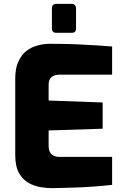

<svg xmlns="http://www.w3.org/2000/svg" viewBox="-20 -969 641 995"><path d="M248 6Q224 6 191.5 1Q159 -4 129 -20.5Q99 -37 79 -71.5Q59 -106 59 -165V-564Q59 -616 75.5 -651Q92 -686 117.5 -705.5Q143 -725 175 -733.5Q207 -742 237 -742Q317 -742 376 -739.5Q435 -737 480 -734Q525 -731 561 -728V-582H289Q262 -582 247 -569.5Q232 -557 232 -530V-448L512 -438V-302L232 -293V-215Q232 -193 239 -180.5Q246 -168 258 -162Q270 -156 284 -156H561V-11Q517 -6 463 -2Q409 2 353.5 3.5Q298 5 248 6ZM272 -799Q249 -799 249 -821V-925Q249 -949 272 -949H352Q362 -949 368 -942.5Q374 -936 374 -925V-821Q374 -799 352 -799Z"/></svg>

Font: Exo Thin ExtraBold
Style: Regular
Weight: 800
Version: Version 2.000